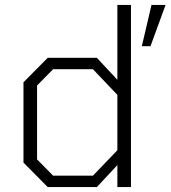

<svg xmlns="http://www.w3.org/2000/svg" viewBox="-20 -757 690 777"><path d="M173 0 75 -99V-424L173 -523H372L455 -434V-737H510V0H455V-89L372 0ZM554 -570 593 -737H650L589 -570ZM356 -46 455 -149V-373L356 -477H195L130 -411V-112L195 -46Z"/></svg>

Font: Tomorrow Light
Style: Regular
Weight: 300
Designer: Tony de Marco, Monica Rizzolli
Foundry: Just in Type
Version: Version 2.002